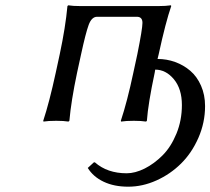

<svg xmlns="http://www.w3.org/2000/svg" viewBox="-20 -453 789 720"><path d="M282.2 -430.2H573.2Q601.6 -430.2 621.1 -433.1L622.1 -430.2Q601.1 -369.6 575.2 -250L570.8 -231.9Q605 -231.9 636.7 -220.5Q668.5 -209 693.6 -187.5Q718.8 -166 733.9 -131.6Q749 -97.2 749 -55.2Q749 6.8 724.1 63.7Q699.2 120.6 658.9 160.4Q618.7 200.2 566.7 223.6Q514.6 247.1 460.9 247.1Q407.7 247.1 368.7 228.5Q329.6 210 309.1 176.8L332 155.8H335.9Q382.3 196.8 455.1 196.8Q486.8 196.8 522.5 179Q558.1 161.1 589.6 129.6Q621.1 98.1 641.6 48.3Q662.1 -1.5 662.1 -59.1Q662.1 -119.6 632.1 -155.8Q602.1 -191.9 562 -191.9L560.1 -180.2Q535.6 -65.4 530.8 0L527.8 2.9Q509.8 0 481.9 0Q452.1 0 434.1 2.9L433.1 0Q457 -71.8 480 -180.2L495.1 -250Q514.2 -345.2 514.2 -367.2Q514.2 -390.1 493.2 -390.1H344.2Q323.7 -390.1 312.5 -359.6Q301.3 -329.1 284.2 -250L269 -180.2Q246.6 -73.7 240.2 0L236.8 2.9Q218.8 0 190.9 0Q161.1 0 143.1 2.9L142.1 0Q165 -69.3 189 -180.2L204.1 -250Q225.6 -351.1 232.9 -430.2L235.8 -433.1Q252.9 -430.2 282.2 -430.2Z"/></svg>

Font: Linear Smooth
Style: Italic
Weight: 400
Designer: Philipp H. Poll, Flanker
Foundry: Philipp H. Poll, reworked by Flanker
Version: Version 1.061 | FøM Fix